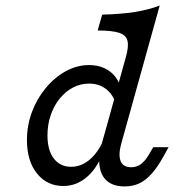

<svg xmlns="http://www.w3.org/2000/svg" viewBox="-20 -661 646 694"><path d="M208.9 11.3Q150 11.3 113.7 -33.9Q77.4 -79 77.4 -154.8Q77.4 -208.1 95.6 -256.5Q113.7 -304.8 145.6 -343.1Q177.4 -381.5 217.7 -403.6Q258.1 -425.8 301.6 -425.8Q346 -425.8 376.6 -403.2Q407.3 -380.6 416.9 -340.3L396 -295.2Q383.1 -325.8 358.9 -342.3Q334.7 -358.9 302.4 -358.9Q271 -358.9 243.5 -344.4Q216.1 -329.8 195.6 -304.4Q175 -279 163.3 -244.8Q151.6 -210.5 151.6 -171.8Q151.6 -117.7 174.6 -87.9Q197.6 -58.1 237.1 -58.1Q273.4 -58.1 304 -83.9Q334.7 -109.7 354.8 -156.5L351.6 -105.6Q328.2 -49.2 291.5 -19Q254.8 11.3 208.9 11.3ZM366.1 -206.5 434.7 -454Q446 -492.7 440.7 -513.7Q435.5 -534.7 409.7 -542.7Q383.9 -550.8 333.1 -550.8L349.2 -608.1Q416.1 -609.7 467.3 -617.7Q518.5 -625.8 557.3 -641.1L436.3 -206.5ZM417.7 -139.5Q407.3 -100.8 416.1 -78.6Q425 -56.5 454 -56.5Q475 -56.5 489.9 -68.1Q504.8 -79.8 516.9 -100L533.9 -129H589.5L570.2 -94.4Q549.2 -56.5 527.8 -32.7Q506.5 -8.9 483.1 2Q459.7 12.9 430.6 12.9Q391.9 12.9 369 -5.2Q346 -23.4 340.3 -58.5Q334.7 -93.5 348.4 -143.5L366.1 -206.5H436.3Z"/></svg>

Font: Playfair 5pt SemiExpanded Light
Style: Italic
Weight: 300
Width: 6
Italic angle: -15.6°
Designer: Claus Eggers Sørensen
Foundry: Claus Eggers Sørensen
Version: Version 2.203